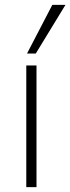

<svg xmlns="http://www.w3.org/2000/svg" viewBox="-20 -769 289 789"><path d="M88 0V-500H130V0ZM91 -549 195 -749H249L127 -549Z"/></svg>

Font: Mulish ExtraLight
Style: Regular
Weight: 200
Designer: Vernon Adams
Foundry: Vernon Adams
Version: Version 3.603